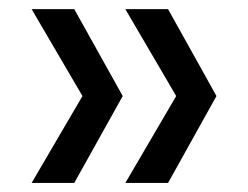

<svg xmlns="http://www.w3.org/2000/svg" viewBox="-20 -488 548 424"><path d="M162.1 -275.9 49.8 -467.8H144L224.1 -324.2L251 -275.9L144 -84H49.8ZM369.1 -275.9 256.8 -467.8H351.1L431.2 -324.2L458 -275.9L351.1 -84H256.8Z"/></svg>

Font: Twentytwelve Slab
Style: TwentytwelveSlab
Weight: 400
Designer: Domenico Catapano
Version: Version 1.00 2012